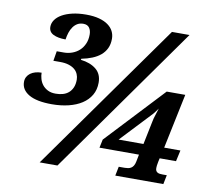

<svg xmlns="http://www.w3.org/2000/svg" viewBox="-80 -815 999 905"><g transform="rotate(10 420.0 -362.0)"><path d="M251 0H166L673.3 -713.9H757.3ZM719.7 -117.2 715.8 -99.6Q713.4 -88.9 712.6 -80.6Q711.9 -72.3 711.9 -69.3Q711.9 -61 714.6 -56.2Q717.3 -51.3 722.2 -48.6Q727.1 -45.9 733.4 -45.2Q739.7 -44.4 746.6 -44.4H766.6L757.8 -0.5H527.8L536.6 -44.4H564.9Q573.2 -44.4 580.8 -45.7Q588.4 -46.9 595 -50.8Q601.6 -54.7 606.4 -62.3Q611.3 -69.8 613.8 -82.5L620.6 -117.2H431.6L439.9 -157.2L697.8 -432.6H786.6L731.9 -170.4H809.6L797.9 -117.2ZM655.8 -282.2Q658.7 -297.9 664.1 -313.2Q669.4 -328.6 674.8 -347.2Q669.4 -338.9 663.1 -331.1Q656.7 -323.2 653.8 -319.3L513.7 -170.4H632.8ZM174.3 -279.8Q101.6 -279.8 64.5 -301.5Q27.3 -323.2 27.3 -360.8Q27.3 -374.5 33 -385Q38.6 -395.5 48.6 -402.8Q58.6 -410.2 72.3 -414.1Q85.9 -418 101.6 -418Q101.6 -403.8 106 -388.4Q110.4 -373 120.1 -360.6Q129.9 -348.1 145.5 -340.1Q161.1 -332 183.6 -332Q201.7 -332 217.5 -336.4Q233.4 -340.8 245.1 -350.8Q256.8 -360.8 263.7 -376.5Q270.5 -392.1 270.5 -414.1Q270.5 -427.7 265.1 -440.4Q259.8 -453.1 248.8 -462.4Q237.8 -471.7 220.5 -477.3Q203.1 -482.9 179.7 -482.9H146.5L154.3 -529.8H188.5Q209.5 -529.8 228.5 -536.9Q247.6 -543.9 262 -557.1Q276.4 -570.3 284.9 -589.6Q293.5 -608.9 293.5 -633.8Q293.5 -653.8 284.4 -666.5Q275.4 -679.2 255.4 -679.2Q239.3 -679.2 227.3 -672.1Q215.3 -665 206.8 -652.8Q198.2 -640.6 193.1 -625Q188 -609.4 185.5 -591.8Q148.9 -591.8 126.7 -602.8Q104.5 -613.8 104.5 -638.2Q104.5 -655.8 115.2 -671.4Q126 -687 146.2 -698.7Q166.5 -710.4 195.8 -717.3Q225.1 -724.1 261.7 -724.1Q297.4 -724.1 323.5 -717Q349.6 -710 366.7 -697.5Q383.8 -685.1 392.1 -668.5Q400.4 -651.9 400.4 -632.8Q400.4 -606.4 391.1 -586.9Q381.8 -567.4 365 -553.2Q348.1 -539.1 325 -529.8Q301.8 -520.5 274.4 -515.1L273.4 -509.8Q319.3 -504.4 346.9 -481.9Q374.5 -459.5 374.5 -418Q374.5 -384.3 359.4 -358.4Q344.2 -332.5 317.6 -315.2Q291 -297.9 254.2 -288.8Q217.3 -279.8 174.3 -279.8Z"/></g></svg>

Font: Droid Serif
Style: Bold Italic
Weight: 700
Italic angle: -12°
Designer: Monotype Design team
Foundry: Monotype Imaging Inc.
Version: Version 1.03